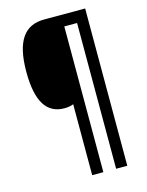

<svg xmlns="http://www.w3.org/2000/svg" viewBox="-130 -932 800 1046"><g transform="rotate(-15 270.0 -409.5)"><path d="M455 34V-853H224C113 -853 56 -776 56 -602C56 -432 108 -357 206 -357C225 -357 243 -360 257 -366V34H320V-788H392V34Z"/></g></svg>

Font: Noto Sans Kannada UI Condensed Medium
Style: Regular
Weight: 500
Width: 3
Designer: Jelle Bosma - Monotype Design Team
Foundry: Monotype Imaging Inc.
Version: Version 2.005